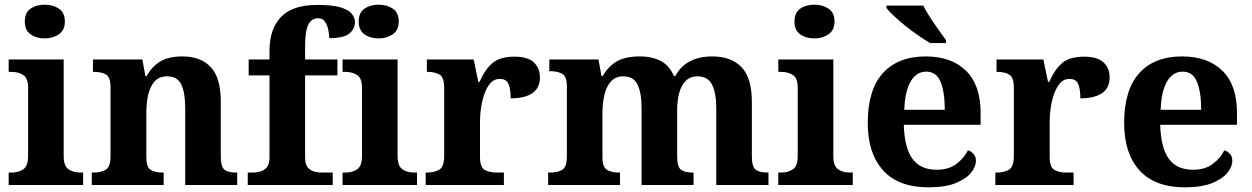

<svg xmlns="http://www.w3.org/2000/svg" viewBox="-20 -790 5346 820"><path d="M171 -626Q135 -626 110.5 -643.5Q86 -661 86 -698Q86 -736 110.5 -753Q135 -770 171 -770Q206 -770 231.5 -753Q257 -736 257 -698Q257 -661 231.5 -643.5Q206 -626 171 -626ZM17 0V-53H29Q59 -53 79.5 -67Q100 -81 100 -124V-416Q100 -456 79.5 -469.5Q59 -483 29 -483H17V-536H252V-124Q252 -81 272.5 -67Q293 -53 323 -53H335V0Z M372 0V-53H378Q411 -53 431.5 -65Q452 -77 452 -122V-418Q452 -460 433 -471.5Q414 -483 381 -483H377V-536H588L601 -465H606Q629 -506 664.5 -527.5Q700 -549 759 -549Q838 -549 880.5 -503Q923 -457 923 -356V-124Q923 -77 939 -65Q955 -53 989 -53H993V0H771V-329Q771 -393 754.5 -428.5Q738 -464 694 -464Q660 -464 640.5 -442.5Q621 -421 613 -385.5Q605 -350 605 -309V-118Q605 -76 623.5 -64.5Q642 -53 675 -53H679V0Z M1038 0V-53H1060Q1075 -53 1091.5 -57.5Q1108 -62 1119.5 -75.5Q1131 -89 1131 -118V-468H1042V-536H1131V-573Q1131 -666 1180 -717.5Q1229 -769 1335 -769Q1400 -769 1434.5 -758.5Q1469 -748 1482.5 -731Q1496 -714 1496 -696Q1496 -667 1472 -647Q1448 -627 1386 -627Q1386 -643 1382 -663Q1378 -683 1368 -697.5Q1358 -712 1339 -712Q1310 -712 1296.5 -684.5Q1283 -657 1283 -591V-536H1421V-468H1283V-118Q1283 -89 1294 -75.5Q1305 -62 1321.5 -57.5Q1338 -53 1354 -53H1401V0Z M1597 -626Q1561 -626 1536.5 -643.5Q1512 -661 1512 -698Q1512 -736 1536.5 -753Q1561 -770 1597 -770Q1632 -770 1657.5 -753Q1683 -736 1683 -698Q1683 -661 1657.5 -643.5Q1632 -626 1597 -626ZM1443 0V-53H1455Q1485 -53 1505.5 -67Q1526 -81 1526 -124V-416Q1526 -456 1505.5 -469.5Q1485 -483 1455 -483H1443V-536H1678V-124Q1678 -81 1698.5 -67Q1719 -53 1749 -53H1761V0Z M1798 0V-53H1802Q1836 -53 1856.5 -65.5Q1877 -78 1877 -125V-415Q1877 -459 1858 -471Q1839 -483 1806 -483H1803V-536H2003L2023 -440H2028Q2051 -493 2083 -520.5Q2115 -548 2177 -548Q2234 -548 2260 -523.5Q2286 -499 2286 -460Q2286 -414 2253.5 -392Q2221 -370 2161 -370Q2161 -411 2151.5 -432Q2142 -453 2114 -453Q2091 -453 2075.5 -436Q2060 -419 2050 -392Q2040 -365 2035 -333.5Q2030 -302 2030 -273V-120Q2030 -76 2050 -64.5Q2070 -53 2100 -53H2132V0Z M2321 0V-53H2329Q2362 -53 2381.5 -65Q2401 -77 2401 -122V-421Q2401 -463 2381.5 -474.5Q2362 -486 2329 -486H2326V-536H2536L2549 -465H2554Q2578 -507 2614.5 -528Q2651 -549 2713 -549Q2766 -549 2803 -529Q2840 -509 2858 -465H2864Q2909 -549 3023 -549Q3103 -549 3147 -503Q3191 -457 3191 -356V-124Q3191 -77 3207.5 -65Q3224 -53 3258 -53H3262V0H3039V-329Q3039 -393 3021 -428.5Q3003 -464 2959 -464Q2928 -464 2908.5 -444.5Q2889 -425 2880.5 -392Q2872 -359 2872 -321V-124Q2872 -77 2888.5 -65Q2905 -53 2939 -53H2942V0H2720V-329Q2720 -393 2703 -428.5Q2686 -464 2642 -464Q2609 -464 2589.5 -442.5Q2570 -421 2561.5 -385.5Q2553 -350 2553 -309V-118Q2553 -76 2572.5 -64.5Q2592 -53 2625 -53H2628V0Z M3458 -626Q3422 -626 3397.5 -643.5Q3373 -661 3373 -698Q3373 -736 3397.5 -753Q3422 -770 3458 -770Q3493 -770 3518.5 -753Q3544 -736 3544 -698Q3544 -661 3518.5 -643.5Q3493 -626 3458 -626ZM3304 0V-53H3316Q3346 -53 3366.5 -67Q3387 -81 3387 -124V-416Q3387 -456 3366.5 -469.5Q3346 -483 3316 -483H3304V-536H3539V-124Q3539 -81 3559.5 -67Q3580 -53 3610 -53H3622V0Z M3945 10Q3817 10 3751.5 -62.5Q3686 -135 3686 -265Q3686 -406 3750.5 -477.5Q3815 -549 3934 -549Q4043 -549 4105.5 -488Q4168 -427 4168 -308V-257H3840Q3843 -157 3877.5 -111Q3912 -65 3980 -65Q4031 -65 4064 -89.5Q4097 -114 4114 -148Q4128 -144 4138 -132.5Q4148 -121 4148 -104Q4148 -78 4127 -52Q4106 -26 4061.5 -8Q4017 10 3945 10ZM4015 -321Q4015 -397 3997 -440.5Q3979 -484 3936 -484Q3894 -484 3869.5 -442.5Q3845 -401 3842 -321ZM3952 -606Q3929 -620 3900.5 -639.5Q3872 -659 3845 -681Q3818 -703 3796.5 -723Q3775 -743 3766 -756V-766H3923Q3934 -744 3951.5 -717Q3969 -690 3987.5 -664Q4006 -638 4020 -619V-606Z M4231 0V-53H4235Q4269 -53 4289.5 -65.5Q4310 -78 4310 -125V-415Q4310 -459 4291 -471Q4272 -483 4239 -483H4236V-536H4436L4456 -440H4461Q4484 -493 4516 -520.5Q4548 -548 4610 -548Q4667 -548 4693 -523.5Q4719 -499 4719 -460Q4719 -414 4686.5 -392Q4654 -370 4594 -370Q4594 -411 4584.5 -432Q4575 -453 4547 -453Q4524 -453 4508.5 -436Q4493 -419 4483 -392Q4473 -365 4468 -333.5Q4463 -302 4463 -273V-120Q4463 -76 4483 -64.5Q4503 -53 4533 -53H4565V0Z M5040 10Q4912 10 4846.5 -62.5Q4781 -135 4781 -265Q4781 -406 4845.5 -477.5Q4910 -549 5029 -549Q5138 -549 5200.5 -488Q5263 -427 5263 -308V-257H4935Q4938 -157 4972.5 -111Q5007 -65 5075 -65Q5126 -65 5159 -89.5Q5192 -114 5209 -148Q5223 -144 5233 -132.5Q5243 -121 5243 -104Q5243 -78 5222 -52Q5201 -26 5156.5 -8Q5112 10 5040 10ZM5110 -321Q5110 -397 5092 -440.5Q5074 -484 5031 -484Q4989 -484 4964.5 -442.5Q4940 -401 4937 -321Z"/></svg>

Font: Noto Serif Myanmar
Style: Bold
Weight: 700
Designer: Ben Mitchell and the Monotype Design Team
Foundry: Monotype Imaging Inc.
Version: Version 2.106; ttfautohint (v1.8.4.7-5d5b)